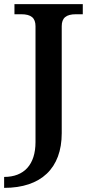

<svg xmlns="http://www.w3.org/2000/svg" viewBox="-45 -720 446 930"><path d="M254 -75V-593C254 -633 275 -651 323 -651H356V-700H25V-651H58C106 -651 127 -633 127 -593V-32C127 77 72 137 -25 137V190C154 190 254 95 254 -75Z"/></svg>

Font: LT Superior Serif Semibold
Style: Regular
Weight: 600
Designer: Daniel Lyons
Foundry: LyonsType
Version: Version 2.120;FEAKit 1.0